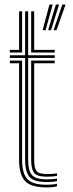

<svg xmlns="http://www.w3.org/2000/svg" viewBox="-20 -820 322 847"><path d="M186.8 -17Q127.5 -17 109.1 -40.8Q90.8 -64.5 90.8 -114.5V-564.5H23.5V-576.2H90.8V-770H104.2V-576.2H221.5V-564.5H104.2V-114.5Q104.2 -68.8 120.2 -48.8Q136.2 -28.8 186.8 -28.8Q208.8 -28.8 231.5 -32.2V-20.8Q212.5 -17 186.8 -17ZM23.5 -588.2V-600H64.2V-770H77.5V-588.2ZM117.5 -588.2V-770H130.8V-600H221.5V-588.2ZM186.8 6.8Q116.5 6.8 90.4 -21.5Q64.2 -49.8 64.2 -114.5V-540.8H23.5V-552.8H77.5V-114.5Q77.5 -57.5 99.5 -31.2Q121.5 -5 186.8 -5Q198.2 -5 209.9 -6Q221.5 -7 231.5 -9.5V2Q213.5 6.8 186.8 6.8ZM186.8 -40.5Q143.5 -40.5 130.5 -57.4Q117.5 -74.2 117.5 -114.5V-552.8H221.5V-540.8H130.8V-114.5Q130.8 -79.8 140.9 -66Q151 -52.2 186.8 -52.2Q215.8 -52.2 231.5 -55.2V-44Q212.5 -40.5 186.8 -40.5ZM216.2 -686.8 255 -800H269.2L229.2 -686.8ZM168 -686.8 198.2 -800H212.5L181 -686.8ZM192.2 -686.8 226.5 -800H240.8L205 -686.8Z"/></svg>

Font: Big Shoulders Inline Display
Style: Regular
Weight: 400
Designer: Patric King
Foundry: XO Type Co
Version: Version 1.000